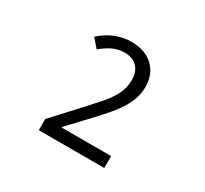

<svg xmlns="http://www.w3.org/2000/svg" viewBox="-190 -1136 1650 1549"><g transform="rotate(30 635.0 -362.0)"><path d="M939.9 133.3H329.6V29.3L564 -225.6Q604.5 -269 658.7 -330.6Q712.9 -392.1 745.4 -455.3Q777.8 -518.6 777.8 -592.3Q777.8 -668.5 735.4 -711.9Q692.9 -755.4 620.1 -755.4Q556.6 -755.4 505.4 -729.7Q454.1 -704.1 408.2 -664.1L339.8 -743.7Q406.7 -803.2 477.8 -830.8Q548.8 -858.4 621.6 -858.4Q750.5 -858.4 825.7 -787.6Q900.9 -716.8 900.9 -597.2Q900.9 -531.7 877.4 -472.2Q854 -412.6 812.7 -354Q771.5 -295.4 667 -183.1L479 17.1V22.5H939.9Z"/></g></svg>

Font: Noto Emoji
Style: Regular
Weight: 400
Monospace: yes
Designer: Monotype Design Team
Foundry: Monotype Imaging Inc.
Version: Version 1.05 uh